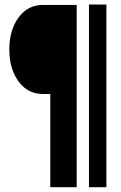

<svg xmlns="http://www.w3.org/2000/svg" viewBox="-20 -732 521 824"><path d="M309.1 71.3V-710.9H164.1Q99.1 -710.9 59.6 -656.7Q20 -602.5 20 -519.5Q20 -436.5 59.6 -382.6Q99.1 -328.6 164.1 -328.6H195.8V71.3ZM361.8 -712.4V71.3H436.5V-712.4Z"/></svg>

Font: Roboto Flex
Style: wght 700 wdth 25 opsz 34 GRAD 0.00 slnt 0.00 XTRA 468 XOPQ 96 YOPQ 79 YTLC 514 YTUC 712 YTAS 750 YTDE -203.00 YTFI 738
Weight: 700
Width: 1
Designer: Berlow after Robertson
Foundry: Google
Version: Version 3.100